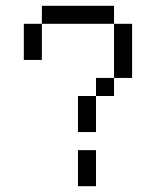

<svg xmlns="http://www.w3.org/2000/svg" viewBox="-20 -645 540 665"><path d="M250 -125Q250 -125 250 0H312.5Q312.5 0 312.5 -125ZM250 -312.5Q250 -312.5 250 -187.5H312.5Q312.5 -187.5 312.5 -312.5ZM312.5 -312.5H375V-375H312.5ZM375 -375H437.5V-562.5H375ZM62.5 -562.5Q62.5 -562.5 62.5 -437.5H125Q125 -437.5 125 -562.5ZM125 -562.5H375V-625H125Z"/></svg>

Font: UnifontExMono
Style: Regular
Weight: 500
Version: Version 15.0.06